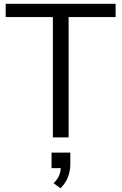

<svg xmlns="http://www.w3.org/2000/svg" viewBox="-20 -725 644 1013"><path d="M259 0V-635H10V-705H590V-635H342V0ZM299 268 263 242Q286 218 293.5 197Q301 176 301 152L322 162H252V80H351V140Q351 177 338.5 209.5Q326 242 299 268Z"/></svg>

Font: Mulish ExtraLight
Style: Regular
Weight: 400
Version: Version 3.603